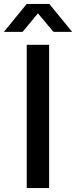

<svg xmlns="http://www.w3.org/2000/svg" viewBox="-66 -957 387 977"><path d="M70 0V-729H184V0ZM-46 -795 70 -937H185L301 -795H206L127 -889L49 -795Z"/></svg>

Font: Mona Sans SemiExpanded Medium
Style: Regular
Weight: 500
Width: 6
Designer: Deni Anggara
Foundry: GitHub
Version: Version 2.000